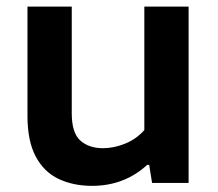

<svg xmlns="http://www.w3.org/2000/svg" viewBox="-20 -566 674 594"><path d="M265 9Q206.5 9 161.2 -12.5Q116 -34 90.5 -81.8Q65 -129.5 65 -207.5V-545.5H202V-215.5Q202 -155 228.5 -131.2Q255 -107.5 298.5 -107.5Q332 -107.5 366.8 -121.5Q401.5 -135.5 426.5 -163.5V-545.5H563.5V0H450.5L441.5 -56H435.5Q364.5 9 265 9Z"/></svg>

Font: Encode Sans SemiExpanded SemiExpanded SemiBold
Style: Regular
Weight: 600
Width: 6
Designer: Multiple Designers
Foundry: Impallari Type
Version: Version 3.000; ttfautohint (v1.8.3) -l 8 -r 50 -G 200 -x 14 